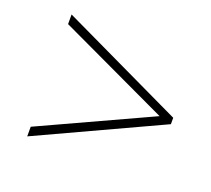

<svg xmlns="http://www.w3.org/2000/svg" viewBox="-86 -699 743 675"><g transform="rotate(20 285.0 -362.0)"><path d="M75 -170V-134L535 -347V-371L75 -590V-554L488 -360Z"/></g></svg>

Font: Noto Sans ExtraLight
Style: Italic
Weight: 200
Italic angle: -12°
Designer: Monotype Design Team
Foundry: Monotype Imaging Inc.
Version: Version 2.013